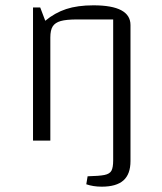

<svg xmlns="http://www.w3.org/2000/svg" viewBox="-20 -528 609 721"><path d="M470 -434V77Q470 126 443.5 149.5Q417 173 362 173Q330 173 304 164L309 134Q353 133 372.5 129Q392 125 398.5 113Q405 101 405 74V-455H270Q229 -455 208 -449Q187 -443 178 -429Q169 -415 169 -387V0H104V-500H131L150 -450Q186 -480 228.5 -494Q271 -508 331 -508Q470 -508 470 -434Z"/></svg>

Font: Changa ExtraLight
Style: Regular
Weight: 275
Designer: Eduardo Rodriguez Tunni
Foundry: Eduardo Rodriguez Tunni
Version: Version 2.002; ttfautohint (v1.5) -l 8 -r 50 -G 200 -x 14 -H